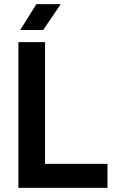

<svg xmlns="http://www.w3.org/2000/svg" viewBox="-20 -909 570 929"><path d="M69 0V-705H198V-42L120 -116H500V0ZM156 -889H274L189 -764H78Z"/></svg>

Font: TikTok Sans 24pt SemiBold
Style: Regular
Weight: 600
Version: Version 4.000